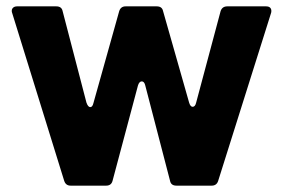

<svg xmlns="http://www.w3.org/2000/svg" viewBox="-20 -584 892 604"><path d="M202 0Q187 0 182 -15L18 -544Q17 -546 17 -550Q17 -556 21.5 -560Q26 -564 34 -564H157Q174 -564 177 -549L252 -261Q257 -247 264 -247Q271 -247 274 -260L355 -549Q360 -564 375 -564H473Q490 -564 493 -549L575 -261Q579 -248 586 -248Q594 -248 597 -261L674 -549Q679 -564 695 -564H817Q827 -564 831 -558.5Q835 -553 833 -544L666 -14Q661 0 646 0H535Q518 0 515 -15L437 -315Q434 -328 426 -328Q418 -328 414 -315L334 -15Q330 0 314 0Z"/></svg>

Font: Open Sauce Two ExtraBold
Style: Regular
Weight: 800
Designer: Alfredo Marco Pradil
Foundry: Creative Sauce Fz LLC
Version: Version 1.477